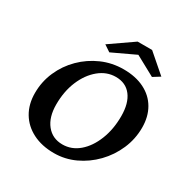

<svg xmlns="http://www.w3.org/2000/svg" viewBox="-172 -899 1026 1055"><g transform="rotate(30 341.0 -371.5)"><path d="M309.6 8.8Q232.4 8.8 174.8 -20.5Q117.2 -49.8 85.9 -102.5Q54.7 -155.3 54.7 -225.6Q54.7 -297.9 83 -362.3Q111.3 -426.8 161.1 -476.1Q210.9 -525.4 275.4 -553.7Q339.8 -582 413.1 -582Q489.3 -582 544.9 -554.2Q600.6 -526.4 630.4 -475.1Q660.2 -423.8 660.2 -354.5Q660.2 -282.2 631.8 -216.8Q603.5 -151.4 554.2 -100.6Q504.9 -49.8 441.9 -20.5Q378.9 8.8 309.6 8.8ZM326.2 -55.7Q383.8 -55.7 429.7 -94.7Q475.6 -133.8 502.4 -201.2Q529.3 -268.6 529.3 -351.6Q529.3 -433.6 494.6 -479Q460 -524.4 396.5 -524.4Q338.9 -524.4 291 -484.9Q243.2 -445.3 215.3 -378.9Q187.5 -312.5 187.5 -229.5Q187.5 -149.4 225.1 -102.5Q262.7 -55.7 326.2 -55.7ZM611.3 -650.4 567.4 -623 413.1 -707H475.6L296.9 -623L255.9 -650.4L402.3 -752H494.1Z"/></g></svg>

Font: Crimson Pro SemiBold
Style: Italic
Weight: 600
Italic angle: -12°
Designer: Jacques Le Bailly
Foundry: Baron von Fonthausen
Version: Version 1.003